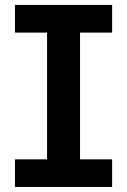

<svg xmlns="http://www.w3.org/2000/svg" viewBox="-20 -747 508 767"><path d="M39.8 0ZM427.9 0H39.8V-110.4H168V-616.8H39.8V-727.3H427.9V-616.8H299.7V-110.4H427.9Z"/></svg>

Font: Linik Sans SemiBold
Style: Regular
Weight: 600
Designer: Fonts by Rasmus Andersson / Changes by Cristiano Sobral with parts from Marc Monis
Foundry: rsms
Version: Version 3.020; ttfautohint (v1.6)